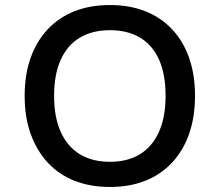

<svg xmlns="http://www.w3.org/2000/svg" viewBox="-20 -734 874 763"><path d="M417 9Q339 9 276.5 -15.5Q214 -40 170 -87.5Q126 -135 102 -201.5Q78 -268 78 -353Q78 -437 101.5 -503.5Q125 -570 169.5 -617.5Q214 -665 276.5 -689.5Q339 -714 417 -714Q495 -714 557 -689.5Q619 -665 663.5 -618Q708 -571 731.5 -504Q755 -437 755 -354Q755 -269 731.5 -202Q708 -135 663.5 -87.5Q619 -40 557 -15.5Q495 9 417 9ZM417 -91Q487 -91 536 -121Q585 -151 611.5 -209.5Q638 -268 638 -353Q638 -439 612 -497Q586 -555 536.5 -584.5Q487 -614 417 -614Q347 -614 297.5 -584.5Q248 -555 221.5 -497Q195 -439 195 -353Q195 -268 221.5 -209.5Q248 -151 297.5 -121Q347 -91 417 -91Z"/></svg>

Font: Nunito Sans 6pt SemiBold
Style: Regular
Weight: 600
Version: Version 3.101;gftools[0.9.27]